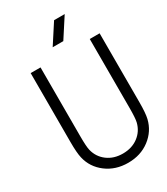

<svg xmlns="http://www.w3.org/2000/svg" viewBox="-277 -1282 1221 1407"><g transform="rotate(-30 333.5 -578.5)"><path d="M317.7 -1000 425.8 -1166.7H515.6L407.6 -1000ZM83.3 -916.7H166.7V-333.3Q166.7 -246.1 174.5 -214.8Q190.8 -148.4 244.5 -108.1Q298.2 -67.7 375 -67.7Q451.8 -67.7 505.5 -108.1Q559.2 -148.4 575.5 -214.8Q583.3 -246.1 583.3 -333.3V-916.7H666.7V-333.3Q666.7 -241.5 656.2 -197.3Q634.1 -105.5 557.6 -47.5Q481.1 10.4 375 10.4Q268.9 10.4 192.1 -47.5Q115.2 -105.5 93.8 -197.3Q83.3 -241.5 83.3 -333.3Z"/></g></svg>

Font: Monoid
Style: Regular
Weight: 400
Width: 4
Monospace: yes
Designer: Andreas Larsen (@larsenwork)
Version: Version 0.61